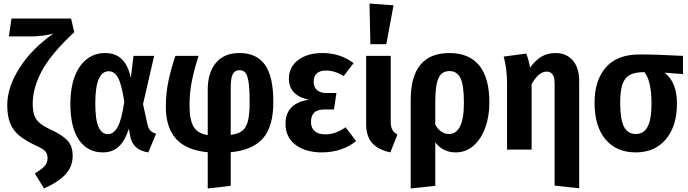

<svg xmlns="http://www.w3.org/2000/svg" viewBox="-20 -846 3893 1086"><path d="M400 -664Q269 -542 217 -445.5Q165 -349 165 -259Q165 -217 175 -191.5Q185 -166 207 -148Q229 -130 271 -111Q333 -82 362 -51Q391 -20 391 35Q391 95 352 138.5Q313 182 229 220L177 135Q214 113 231.5 94.5Q249 76 249 47Q249 22 234 7.5Q219 -7 174 -27Q118 -54 85.5 -82Q53 -110 37 -150.5Q21 -191 21 -252Q21 -352 90 -461Q159 -570 282 -656Q262 -650 226 -645Q190 -640 156 -640H30L45 -741H382Z M720 -405 735 -530H852L789 -257L814 -143Q819 -120 831 -107.5Q843 -95 863 -90L819 16Q730 3 716 -78L709 -118Q688 -52 653 -18Q618 16 562 16Q476 16 427 -54Q378 -124 378 -261Q378 -346 401.5 -410.5Q425 -475 469.5 -510.5Q514 -546 575 -546Q634 -546 669.5 -511Q705 -476 720 -405ZM519 -261Q519 -168 537.5 -127.5Q556 -87 590 -87Q622 -87 645 -127Q668 -167 683 -271Q668 -368 648 -405.5Q628 -443 595 -443Q519 -443 519 -261Z M1285 15V205L1155 220V15Q1034 4 976 -60.5Q918 -125 918 -242Q918 -319 933 -389Q948 -459 972 -530H1103Q1079 -455 1065.5 -389Q1052 -323 1052 -251Q1052 -167 1075.5 -128.5Q1099 -90 1155 -82V-338Q1155 -436 1201.5 -491Q1248 -546 1335 -546Q1431 -546 1478.5 -480Q1526 -414 1526 -269Q1526 -131 1468 -64Q1410 3 1285 15ZM1392 -267Q1392 -342 1386 -381Q1380 -420 1368 -434.5Q1356 -449 1335 -449Q1309 -449 1297 -427.5Q1285 -406 1285 -346V-83Q1327 -88 1350 -106Q1373 -124 1382.5 -162Q1392 -200 1392 -267Z M1980 -489 1924 -416Q1897 -432 1873 -439.5Q1849 -447 1822 -447Q1790 -447 1772 -431Q1754 -415 1754 -384Q1754 -354 1772.5 -337Q1791 -320 1825 -320H1883L1869 -227H1819Q1776 -227 1757.5 -209.5Q1739 -192 1739 -156Q1739 -123 1759.5 -104.5Q1780 -86 1820 -86Q1849 -86 1876.5 -95.5Q1904 -105 1935 -126L1994 -48Q1958 -18 1908 -1Q1858 16 1800 16Q1709 16 1652 -26.5Q1595 -69 1595 -146Q1595 -262 1727 -282Q1614 -306 1614 -401Q1614 -467 1666.5 -506.5Q1719 -546 1803 -546Q1905 -546 1980 -489Z M2190 -160Q2190 -129 2198.5 -113Q2207 -97 2228 -85L2188 16Q2119 1 2085 -37Q2051 -75 2051 -145V-530H2190ZM2206 -816 2165 -596H2075L2070 -826Z M2748 -266Q2748 -187 2724.5 -123Q2701 -59 2658 -21.5Q2615 16 2557 16Q2485 16 2442 -41V205L2303 220V-280Q2303 -546 2522 -546Q2633 -546 2690.5 -476Q2748 -406 2748 -266ZM2604 -265Q2604 -366 2584 -405Q2564 -444 2523 -444Q2478 -444 2460 -403.5Q2442 -363 2442 -268V-141Q2472 -88 2520 -88Q2560 -88 2582 -131Q2604 -174 2604 -265Z M3256 -389V219L3117 204V-371Q3117 -409 3105.5 -425Q3094 -441 3072 -441Q3027 -441 2987 -370V0H2848V-375Q2848 -455 2829 -526L2956 -543Q2971 -508 2978 -463Q3007 -504 3041.5 -525Q3076 -546 3122 -546Q3184 -546 3220 -504Q3256 -462 3256 -389Z M3843 -427 3739 -435Q3809 -382 3809 -260Q3809 -133 3746.5 -58.5Q3684 16 3576 16Q3467 16 3405 -57.5Q3343 -131 3343 -265Q3343 -392 3407 -465Q3471 -538 3597 -538Q3693 -538 3843 -530ZM3665 -260Q3665 -389 3625 -438Q3572 -438 3543 -422.5Q3514 -407 3501 -370Q3488 -333 3488 -265Q3488 -170 3509.5 -129Q3531 -88 3576 -88Q3621 -88 3643 -129Q3665 -170 3665 -260Z"/></svg>

Font: Fira Sans Condensed SemiBold
Style: Regular
Weight: 600
Width: 3
Designer: bBox Type GmbH & Carrois Corporate GbR & Edenspiekermann AG
Foundry: bBox Type GmbH & Carrois Corporate GbR & Edenspiekermann AG
Version: Version 4.301